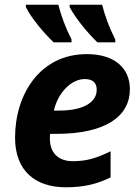

<svg xmlns="http://www.w3.org/2000/svg" viewBox="-20 -786 597 816"><path d="M44 -201C44 -58 132 10 260 10C337 10 393 -4 450 -32V-143C386 -112 346 -101 289 -101C226 -101 192 -138 192 -197C192 -204 192 -209 193 -217H218C430 -217 532 -292 532 -407C532 -494 470 -556 349 -556C149 -556 44 -384 44 -201ZM209 -316C227 -395 285 -450 340 -450C374 -450 391 -435 391 -404C391 -357 344 -316 231 -316ZM90 -766V-756C112 -710 167 -645 208 -606H284V-618C259 -667 239 -721 228 -766ZM276 -756C300 -710 352 -646 394 -606H470V-618C445 -667 425 -721 414 -766H276Z"/></svg>

Font: BC Sans
Style: Bold Italic
Weight: 700
Italic angle: -12°
Designer: Monotype Design Team
Province of B.C.
Foundry: Monotype Imaging Inc.
Version: Version 2.000;GOOG;noto-source:20170915:90ef993387c0